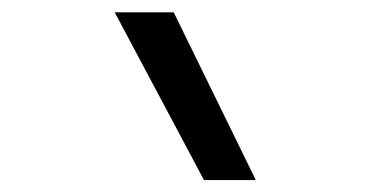

<svg xmlns="http://www.w3.org/2000/svg" viewBox="-20 -815 626 313"><path d="M312.5 -521.5 167 -794.9H263.2L397 -521.5Z"/></svg>

Font: Cascadia Code PL SemiLight
Style: Regular
Weight: 350
Monospace: yes
Designer: Aaron Bell
Foundry: Saja Typeworks
Version: Version 2404.023; ttfautohint (v1.8.4)